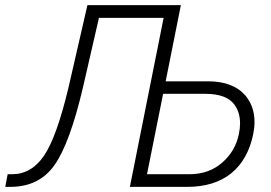

<svg xmlns="http://www.w3.org/2000/svg" viewBox="-36 -731 1061 751"><path d="M695 0H472L604 -661H351L288.5 -389Q237.5 -171.5 177.5 -85.8Q117.5 0 3.5 0H-15.5L-6 -49.5H11Q86.5 -49.5 136 -121.8Q185.5 -194 232 -389L306 -711H671.5L612 -413H777.5Q876.5 -413 925 -356Q959.5 -314 959.5 -254Q959.5 -231.5 954.5 -206.5Q934 -106.5 868.5 -53.2Q803 0 695 0ZM704.5 -49.5Q781.5 -49.5 833.5 -95.2Q885.5 -141 898.5 -207.5Q903 -229 903 -248Q903 -291 881.5 -321Q850.5 -364 767.5 -364H602L539 -49.5Z"/></svg>

Font: Roberto Sans Light
Style: Italic
Weight: 300
Italic angle: -11°
Designer: Google
Version: Version 1.00;June 11, 2020;FontCreator 12.0.0.2522 64-bit; t